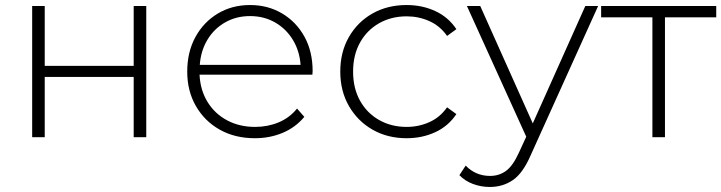

<svg xmlns="http://www.w3.org/2000/svg" viewBox="-20 -546 2870 764"><path d="M108 0V-522H158V-284H512V-522H562V0H512V-240H158V0Z M994 4Q915 4 854.5 -30Q794 -64 759.5 -124Q725 -184 725 -261Q725 -339 757.5 -398.5Q790 -458 846.5 -492Q903 -526 975 -526Q1046 -526 1102.5 -492.5Q1159 -459 1191.5 -400Q1224 -341 1224 -263Q1224 -260 1223.5 -256Q1223 -252 1223 -249H774Q777 -187 806 -140Q835 -93 884 -67Q933 -41 995 -41Q1045 -41 1088.5 -59Q1132 -77 1162 -114L1191 -81Q1156 -39 1105 -17.5Q1054 4 994 4ZM775 -288H1176Q1172 -344 1145 -388Q1118 -432 1074 -457Q1030 -482 975 -482Q920 -482 876 -457Q832 -432 805.5 -388Q779 -344 775 -288Z M1598 4Q1522 4 1462.5 -30Q1403 -64 1368.5 -124Q1334 -184 1334 -261Q1334 -339 1368.5 -399Q1403 -459 1462.5 -492.5Q1522 -526 1598 -526Q1660 -526 1712 -502Q1764 -478 1796 -430L1759 -403Q1731 -443 1688.5 -462Q1646 -481 1598 -481Q1537 -481 1488.5 -453.5Q1440 -426 1412.5 -376.5Q1385 -327 1385 -261Q1385 -195 1412.5 -145.5Q1440 -96 1488.5 -68.5Q1537 -41 1598 -41Q1646 -41 1688.5 -60Q1731 -79 1759 -119L1796 -92Q1764 -44 1712 -20Q1660 4 1598 4Z M1929 198Q1894 198 1862 186Q1830 174 1808 151L1833 113Q1873 154 1930 154Q1966 154 1993.5 134Q2021 114 2045 61L2074 -2L1838 -522H1891L2100 -55L2309 -522H2360L2092 71Q2061 143 2021 170.5Q1981 198 1929 198Z M2576 0V-477H2372V-522H2830V-477H2626V0Z"/></svg>

Font: Montserrat Light
Style: Regular
Weight: 300
Designer: Julieta Ulanovsky
Foundry: Julieta Ulanovsky
Version: Version 9.000; ttfautohint (v1.8.4.7-5d5b)